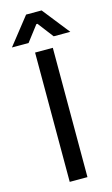

<svg xmlns="http://www.w3.org/2000/svg" viewBox="-166 -954 588 1004"><g transform="rotate(-15 128.0 -452.0)"><path d="M80 -700H176V0H80ZM86 -904H170L286 -757H196L131 -842H125L60 -757H-30Z"/></g></svg>

Font: Chakra Petch Medium
Style: Regular
Weight: 500
Designer: Katatrad Aksorn Co.,Ltd.
Foundry: Cadson Demak Co.,Ltd.
Version: Version 1.000; ttfautohint (v1.6)